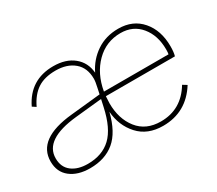

<svg xmlns="http://www.w3.org/2000/svg" viewBox="-100 -715 1055 932"><g transform="rotate(-30 427.5 -249.5)"><path d="M802 -255H415Q413 -229 413 -216Q413 -129 458 -72Q503 -15 586 -15Q701 -15 763 -118L786 -104Q715 9 585 9Q498 9 448 -46Q398 -101 392 -181Q367 -80 313 -35Q259 10 175 10Q107 10 65.5 -22.5Q24 -55 24 -114Q24 -241 227 -261L393 -278L400 -311Q407 -341 407 -358Q407 -419 368 -452Q329 -485 265 -485Q203 -485 163.5 -459Q124 -433 98 -378L78 -391Q135 -509 266 -509Q336 -509 379 -474Q422 -439 427 -380Q455 -438 507.5 -473.5Q560 -509 630 -509Q712 -509 760 -453Q808 -397 808 -308Q808 -275 802 -255ZM629 -485Q548 -485 491 -428Q434 -371 418 -279H780Q782 -288 782 -306Q782 -384 740.5 -434.5Q699 -485 629 -485ZM176 -14Q257 -14 306.5 -61Q356 -108 379 -214L388 -255L240 -240Q53 -221 53 -115Q53 -66 86.5 -40Q120 -14 176 -14Z"/></g></svg>

Font: Elaine Sans ExtraLight
Style: Italic
Weight: 275
Italic angle: -13°
Designer: Wei Huang
Foundry: Wei Huang
Version: Version 2.001;December 24, 2019;FontCreator 12.0.0.2547 64-b